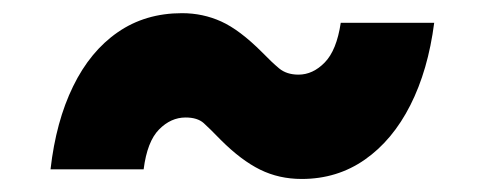

<svg xmlns="http://www.w3.org/2000/svg" viewBox="-20 -442 730 293"><path d="M57.1 -183.6Q65.4 -256.8 91.6 -310.3Q117.7 -363.8 159.7 -392.8Q201.7 -421.9 257.8 -421.9Q289.6 -421.9 317.6 -409.2Q345.7 -396.5 379.9 -362.3Q394.5 -347.2 406 -337.6Q417.5 -328.1 435.5 -328.1Q457.5 -328.1 475.6 -346.7Q493.7 -365.2 500 -407.2H642.6Q633.3 -335 606.2 -281.5Q579.1 -228 536.9 -198.5Q494.6 -168.9 440.4 -168.9Q405.8 -168.9 377 -183.1Q348.1 -197.3 316.9 -228.5Q300.3 -245.6 290.8 -254.2Q281.2 -262.7 263.2 -262.7Q240.7 -262.7 222.7 -244.4Q204.6 -226.1 199.2 -183.6Z"/></svg>

Font: Inter 18pt Black
Style: Italic
Weight: 900
Italic angle: -9.3988°
Designer: Rasmus Andersson
Foundry: rsms
Version: Version 4.001;git-66647c0bb